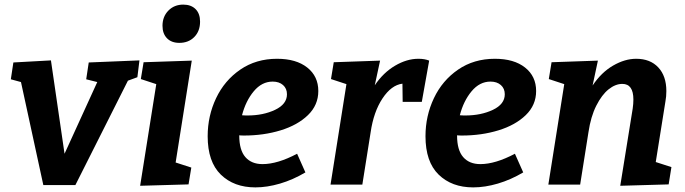

<svg xmlns="http://www.w3.org/2000/svg" viewBox="-20 -801 2973 833"><path d="M365 -530 585 -539 576 -466 535 -451 307 2H168L71 -445L27 -457L38 -530L201 -539L260 -134L402 -445L354 -457Z M603 -531 812 -538 742 -96 810 -74 798 -1 588 5 658 -436 591 -458ZM685 -689Q685 -729 710.5 -755Q736 -781 775 -781Q809 -781 828.5 -761.5Q848 -742 848 -707Q848 -666 823 -640.5Q798 -615 758 -615Q724 -615 704.5 -635Q685 -655 685 -689Z M1018 -214V-213Q1018 -150 1044.5 -119.5Q1071 -89 1119 -89Q1184 -89 1269 -134L1305 -53Q1251 -21 1195 -4.5Q1139 12 1088 12Q995 12 938 -43.5Q881 -99 881 -210Q881 -298 917.5 -375Q954 -452 1022.5 -499Q1091 -546 1182 -546Q1265 -546 1313 -508Q1361 -470 1361 -406Q1361 -345 1316 -301.5Q1271 -258 1197.5 -235.5Q1124 -213 1039 -213Q1024 -213 1018 -214ZM1030 -301Q1038 -300 1054 -300Q1122 -300 1173.5 -324.5Q1225 -349 1225 -392Q1225 -417 1208 -432Q1191 -447 1163 -447Q1116 -447 1081 -405Q1046 -363 1030 -301Z M1842 -538 1810 -359H1727L1726 -438Q1678 -432 1639.5 -374Q1601 -316 1588 -227L1552 0H1414L1483 -436L1416 -458L1428 -531L1629 -538L1606 -431Q1643 -486 1694 -516Q1745 -546 1795 -546Q1823 -546 1842 -538Z M1963 -214V-213Q1963 -150 1989.5 -119.5Q2016 -89 2064 -89Q2129 -89 2214 -134L2250 -53Q2196 -21 2140 -4.5Q2084 12 2033 12Q1940 12 1883 -43.5Q1826 -99 1826 -210Q1826 -298 1862.5 -375Q1899 -452 1967.5 -499Q2036 -546 2127 -546Q2210 -546 2258 -508Q2306 -470 2306 -406Q2306 -345 2261 -301.5Q2216 -258 2142.5 -235.5Q2069 -213 1984 -213Q1969 -213 1963 -214ZM1975 -301Q1983 -300 1999 -300Q2067 -300 2118.5 -324.5Q2170 -349 2170 -392Q2170 -417 2153 -432Q2136 -447 2108 -447Q2061 -447 2026 -405Q1991 -363 1975 -301Z M2825 -98 2893 -76 2881 -1 2671 5 2725 -330Q2728 -351 2728 -369Q2728 -437 2680 -437Q2650 -437 2620.5 -413.5Q2591 -390 2567 -342.5Q2543 -295 2533 -227L2497 0H2359L2428 -436L2361 -458L2373 -531L2574 -538L2551 -430Q2589 -487 2640 -516.5Q2691 -546 2740 -546Q2801 -546 2836 -508.5Q2871 -471 2871 -406Q2871 -382 2867 -361Z"/></svg>

Font: Bitter Pro
Style: Bold Italic
Weight: 700
Italic angle: -9°
Designer: Sol Matas, and Bitter project Authors
Foundry: Sol Matas
Version: Version 1.010